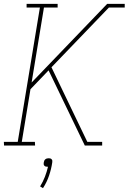

<svg xmlns="http://www.w3.org/2000/svg" viewBox="-20 -755 667 996"><path d="M420 0 232 -390 138 -292 93 -19H161L162 0H1L0 -19H72L187 -716H118V-735H279V-716H208L144 -327L536 -735H627V-716H545L247 -406L433 -19H510V0ZM203 221 188 212Q203 188 213 162Q223 136 229 110H226Q222 110 217.5 109Q213 108 210 104.5Q207 101 206.5 96.5Q206 92 207 88Q208 83 209.5 79Q211 75 215 71.5Q219 68 224 67Q229 66 233 66Q237 66 241 67Q245 68 248 71.5Q251 75 251.5 79Q252 83 251 88Q246 122 234.5 156Q223 190 203 221Z"/></svg>

Font: Iosevka HT Thin Extended
Style: Italic
Weight: 100
Width: 7
Italic angle: -9°
Monospace: yes
Designer: Belleve Invis
Foundry: Belleve Invis
Version: Version 32.3.0; ttfautohint (v1.8.4)